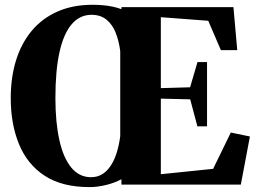

<svg xmlns="http://www.w3.org/2000/svg" viewBox="-20 -773 1078 804"><path d="M488.5 -22.5Q461 -7.5 424.5 1.5Q388 10.5 355 10.5Q240 10.5 167.2 -37Q94.5 -84.5 59.8 -168.8Q25 -253 25 -362.5Q25 -448.5 47 -519.8Q69 -591 112.2 -643.2Q155.5 -695.5 219.8 -724.2Q284 -753 368 -753Q388 -753 409.5 -751.2Q431 -749.5 451.5 -745.2Q472 -741 488.5 -734.5V-743H957.5L973.5 -563H905L852 -686L653.5 -701V-404L776 -407.5L807 -513H847V-244H806.5L776.5 -357L653.5 -360V-43.5L872.5 -66L946.5 -218L1026.5 -201.5L988.5 0H488.5ZM361 -31Q389 -31 409.8 -44.5Q430.5 -58 445.5 -82Q460.5 -106 469.8 -137Q479 -168 483.5 -203V-559Q478 -601.5 464.5 -635.8Q451 -670 426.2 -690.5Q401.5 -711 363 -711Q314.5 -711 280.8 -672.2Q247 -633.5 229.5 -556.2Q212 -479 212 -362.5Q212 -260 228.8 -185.5Q245.5 -111 278.8 -71Q312 -31 361 -31Z"/></svg>

Font: Merriweather 96pt ExtraBold
Style: Regular
Weight: 800
Version: Version 2.100